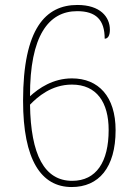

<svg xmlns="http://www.w3.org/2000/svg" viewBox="-20 -744 550 774"><path d="M269 10C378 10 446 -68 446 -219C446 -355 377 -428 270 -428C194 -428 137 -389 101 -356C100 -600 176 -699 291 -699C367 -699 402 -664 402 -588C414 -588 423 -599 423 -624C423 -676 384 -724 292 -724C164 -724 73 -629 73 -338C73 -99 146 10 269 10ZM271 -15C159 -15 104 -120 101 -322C131 -353 187 -403 270 -403C370 -403 418 -331 418 -220C418 -91 368 -15 271 -15Z"/></svg>

Font: Noto Serif Thai SemiCondensed Thin
Style: Regular
Weight: 100
Width: 4
Designer: Monotype Design Team
Foundry: Monotype Imaging Inc.
Version: Version 2.002